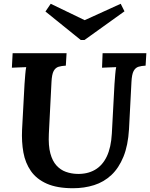

<svg xmlns="http://www.w3.org/2000/svg" viewBox="-20 -982 796 1018"><path d="M756 -700 752 -634Q730 -633 714 -628Q698 -623 688.5 -605.5Q679 -588 677 -547L664 -297Q659 -211 634.5 -151Q610 -91 570.5 -54Q531 -17 479 -0.5Q427 16 367 16Q283 16 228.5 -8Q174 -32 144 -75Q114 -118 104 -174Q94 -230 97 -294L110 -536Q112 -563 114 -588Q116 -613 119 -626Q103 -625 78.5 -624.5Q54 -624 43 -623L47 -700H333L329 -634Q307 -633 290.5 -628Q274 -623 264.5 -605.5Q255 -588 253 -547L239 -272Q236 -209 247 -168.5Q258 -128 279.5 -104.5Q301 -81 329 -71Q357 -61 387 -60Q442 -58 482.5 -81Q523 -104 546 -152Q569 -200 573 -274L587 -536Q589 -563 591 -588Q593 -613 596 -626Q580 -625 556 -624.5Q532 -624 521 -623L524 -700ZM428 -770H408L221 -921L249 -962L429 -875L620 -962L640 -922Z"/></svg>

Font: Lora Italic
Style: Italic
Weight: 400
Italic angle: -3°
Designer: Olga Karpushina, Alexei Vanyashin (Cyrillic)
Foundry: Cyreal
Version: Version 2.210; ttfautohint (v1.8.1.43-b0c9)